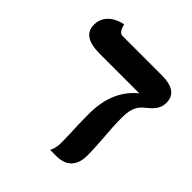

<svg xmlns="http://www.w3.org/2000/svg" viewBox="-162 -660 762 762"><g transform="rotate(45 219.0 -279.0)"><path d="M352 -292C352 -351 372 -369 390 -384C413 -403 436 -422 436 -457C436 -503 403 -522 344 -522H125C112 -522 103 -534 97 -559C97 -559 13 -547 13 -473C13 -430 45 -408 110 -408H333C274 -360 249 -292 249 -208C249 -187 250 -165 250 -142C251 -115 253 -86 253 -53C253 -29 249 -11 241 1H265C292 2 362 2 362 -88C362 -123 359 -156 357 -190C354 -224 352 -258 352 -292Z"/></g></svg>

Font: Libertinus Serif
Style: Bold
Weight: 700
Designer: Philipp H. Poll, Khaled Hosny
Foundry: Caleb Maclennan
Version: Version 7.050;RELEASE